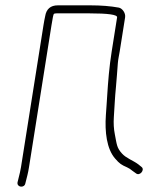

<svg xmlns="http://www.w3.org/2000/svg" viewBox="-20 -658 600 719"><path d="M313.9 -608H191.9C186.5 -608 183.1 -607.2 181.5 -605.5C179.9 -603.8 177 -590 172.9 -564L88.6 -32C86.9 -21.3 85 -11.4 82.7 -2.2L75.1 28C72 47.5 42.6 44 45.6 25L48.3 14C53.5 -6 56.9 -21.3 58.6 -32L142.9 -564C144.9 -576.7 147 -587.7 149.1 -597C153.4 -624.3 169.3 -638 196.6 -638H318.6C358.2 -638 393.6 -635.2 424.8 -629.5C437.5 -627.2 451.1 -609.5 448.5 -593L428.2 -465C425.7 -449.3 422.7 -438.1 421.3 -421.5C418.8 -391.4 417.3 -363.6 414.3 -333C409.8 -287.5 409.6 -266.8 406.3 -219.2C404.8 -196.7 406 -175.2 410.1 -154.7C417.5 -117.3 416.8 -105.1 436.9 -83C452.7 -65.4 478.5 -57.1 497.4 -43L509.8 -33C524.1 -22.3 503.1 3 489 -9L476.4 -18C469.4 -24 462.4 -28.5 455.6 -31.5C434.8 -40.6 427.8 -44.9 411.2 -64.1C379.4 -100.5 372 -164.4 376.5 -227C377.6 -242.3 378.5 -255.3 379.2 -266L381.3 -298C384.8 -352.4 388.9 -406.5 398.2 -465L418.5 -593C420.1 -603 385.2 -608 313.9 -608Z"/></svg>

Font: MewTooHand
Style: ReversedIta
Weight: 400
Designer: Mew Too, Robert Jablonski
Version: Version 0.77